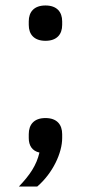

<svg xmlns="http://www.w3.org/2000/svg" viewBox="-20 -548 332 701"><path d="M146 -399C188 -399 207 -423 207 -457V-470C207 -504 188 -528 146 -528C104 -528 85 -504 85 -470V-457C85 -423 104 -399 146 -399ZM146 -117C104 -117 85 -93 85 -58V-44C85 -17 97 3 124 9C113 56 89 91 49 133H116C173 84 207 10 207 -44V-58C207 -93 188 -117 146 -117Z"/></svg>

Font: IBM Plex Devanagari
Style: Regular
Weight: 400
Designer: Mike Abbink, Paul van der Laan, Pieter van Rosmalen, Erin McLaughlin
Foundry: Bold Monday
Version: Version 1.0